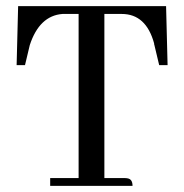

<svg xmlns="http://www.w3.org/2000/svg" viewBox="-20 -606 601 626"><path d="M412.1 0Q412.1 -21.5 396.5 -24.4Q391.6 -25.4 386.7 -25.4H320.3V-560.5H377Q456.1 -560.5 482.4 -464.8Q482.4 -460.9 483.4 -459L499 -393.6H526.4L521.5 -585.9H39.1L34.2 -393.6H61.5L77.1 -459Q108.4 -554.7 183.6 -560.5H236.3V-25.4H143.6V0Z"/></svg>

Font: Abhaya Libre
Style: Regular
Weight: 400
Designer: Pushpananda Ekanayake, Sol Matas, Pathum Egodawatta
Foundry: Mooniak
Version: Version 1.050 ; ttfautohint (v1.6)